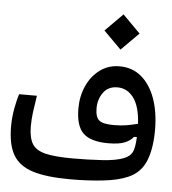

<svg xmlns="http://www.w3.org/2000/svg" viewBox="-50 -718 686 767"><g transform="rotate(5 293.0 -334.5)"><path d="M259.8 2.4Q166 2.4 110.4 -14.6Q54.7 -31.7 30.3 -73Q5.9 -114.3 5.9 -187.5Q5.9 -224.1 12.7 -260.5Q19.5 -296.9 26.9 -318.4H98.1Q91.8 -278.3 88.1 -250.5Q84.5 -222.7 84.5 -194.8Q84.5 -149.4 99.4 -124.8Q114.3 -100.1 153.1 -90.8Q191.9 -81.5 263.2 -81.5Q322.8 -81.5 379.4 -85Q436 -88.4 467.3 -101.1Q489.7 -110.4 499 -126.7Q508.3 -143.1 510.3 -189L498.5 -188.5Q487.3 -173.3 464.4 -163.8Q441.4 -154.3 397.9 -154.3Q328.6 -154.3 298.1 -183.1Q267.6 -211.9 267.6 -282.7Q267.6 -331.5 286.1 -372.8Q304.7 -414.1 338.4 -439.2Q372.1 -464.4 417 -464.4Q468.8 -464.4 505.1 -433.6Q541.5 -402.8 560.8 -348.4Q580.1 -293.9 580.1 -223.6Q580.1 -148.4 560.1 -99.1Q540 -49.8 490.7 -28.3Q450.7 -10.7 389.9 -4.2Q329.1 2.4 259.8 2.4ZM510.3 -242.2Q506.3 -311.5 481 -345.7Q455.6 -379.9 416 -379.9Q378.9 -379.9 359.4 -352.8Q339.8 -325.7 339.8 -289.6Q339.8 -254.9 354.7 -241.7Q369.6 -228.5 414.1 -228.5Q442.9 -228.5 465.6 -232.4Q488.3 -236.3 510.3 -242.2ZM414.6 -531.2 344.2 -601.6 414.6 -672.4 484.9 -601.6Z"/></g></svg>

Font: Cascadia Mono SemiLight
Style: Regular
Weight: 350
Monospace: yes
Designer: Aaron Bell
Foundry: Saja Typeworks
Version: Version 2404.023; ttfautohint (v1.8.4)